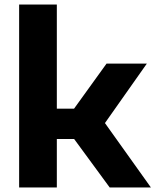

<svg xmlns="http://www.w3.org/2000/svg" viewBox="-20 -828 686 848"><path d="M64.5 0V-808H231V-348H307L450.5 -547H628.5L443.5 -284.5L646.5 0H464.5L307.5 -214H231V0Z"/></svg>

Font: Encode Sans SmExp
Style: Bold
Weight: 700
Width: 6
Designer: Multiple Designers
Foundry: Impallari Type
Version: Version 3.002; ttfautohint (v1.8.3) -l 8 -r 50 -G 200 -x 14 